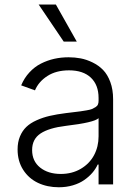

<svg xmlns="http://www.w3.org/2000/svg" viewBox="-20 -802 596 835"><path d="M235.8 12.4Q185.7 12.4 145.4 -6.6Q105.1 -25.6 80.8 -63.4Q56.5 -101.2 56.5 -152.3Q56.5 -183.9 66.8 -208.6Q77.1 -233.3 94.5 -250Q111.9 -266.7 139.2 -278.9Q166.5 -291.2 196.6 -298.1Q226.6 -305 266 -310Q276.3 -311.4 295.5 -313.6Q318.9 -316.4 329.7 -317.8Q340.6 -319.2 356.7 -322.1Q372.9 -324.9 380 -327.9Q387.1 -331 395.1 -335.9Q403.1 -340.9 405.9 -347.7Q408.7 -354.4 408.7 -363.3V-376.1Q408.7 -432.5 375.2 -464.3Q341.6 -496.1 280.2 -496.1Q224.4 -496.1 186.3 -471.6Q148.1 -447.1 132.1 -409.1L72.1 -430.8Q85.6 -463.1 108 -487.2Q130.3 -511.4 158 -525.4Q185.7 -539.4 215.7 -546.2Q245.7 -552.9 278.4 -552.9Q305.4 -552.9 330.8 -548.1Q356.2 -543.3 382.5 -530.5Q408.7 -517.8 428.1 -498Q447.4 -478.3 459.7 -445.5Q471.9 -412.6 471.9 -370.4V0H408.7V-86.3H404.8Q396 -67.1 381.4 -50.2Q366.8 -33.4 346.2 -19Q325.6 -4.6 297.1 3.9Q268.5 12.4 235.8 12.4ZM244.3 -45.5Q293.3 -45.5 331.3 -67.8Q369.3 -90.2 389 -127.1Q408.7 -164.1 408.7 -209.2V-288Q389.6 -269.2 266 -254.6Q192.8 -245.7 156.2 -221.4Q119.7 -197.1 119.7 -149.5Q119.7 -101.2 154.5 -73.3Q189.3 -45.5 244.3 -45.5ZM257.1 -621.1 148.1 -782.3H223L313.9 -621.1Z"/></svg>

Font: Inter Light BETA
Style: Regular
Weight: 300
Designer: Rasmus Andersson
Foundry: rsms
Version: Version 3.011;git-f93a4a705